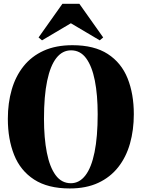

<svg xmlns="http://www.w3.org/2000/svg" viewBox="-20 -996 758 1028"><path d="M353.5 13Q236.5 13 163 -34.5Q89.5 -82 55.8 -166.2Q22 -250.5 22 -360Q22 -444.5 42.8 -516.2Q63.5 -588 106.2 -641.5Q149 -695 214 -724.5Q279 -754 368 -754Q484.5 -754 557 -707Q629.5 -660 663 -576.8Q696.5 -493.5 696.5 -384.5Q696.5 -300 676 -227.5Q655.5 -155 613 -101Q570.5 -47 506 -17Q441.5 13 353.5 13ZM359.5 -15Q405 -15 437.2 -56.8Q469.5 -98.5 486.2 -181Q503 -263.5 503 -384.5Q503 -487.5 487.8 -564.5Q472.5 -641.5 441.2 -684Q410 -726.5 360.5 -726.5Q314 -726.5 281.8 -685.5Q249.5 -644.5 232.5 -563.2Q215.5 -482 215.5 -360Q215.5 -257 230.8 -179.2Q246 -101.5 277.8 -58.2Q309.5 -15 359.5 -15ZM205 -780 186.5 -795.5 314 -975.5H405L532.5 -795.5L514 -780L359.5 -871.5Z"/></svg>

Font: Merriweather 144pt ExtraBold
Style: Regular
Weight: 800
Version: Version 2.100